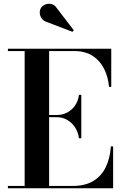

<svg xmlns="http://www.w3.org/2000/svg" viewBox="-20 -1012 664 1032"><path d="M22.5 0V-12.5H112.5V-737.5H22.5V-750H578V-545H566Q561.5 -598.5 539.5 -642.2Q517.5 -686 477.8 -711.8Q438 -737.5 379.5 -737.5H244V-12.5H369Q437.5 -12.5 481.5 -39.2Q525.5 -66 548.5 -113.8Q571.5 -161.5 576 -225H588V0ZM404.5 -269Q400 -302.5 383 -328Q366 -353.5 340.8 -367.8Q315.5 -382 287 -382H212V-394H287Q315.5 -394 340.8 -407Q366 -420 383 -444.2Q400 -468.5 404.5 -502H417V-269ZM369.5 -841 232.5 -893.5Q215 -898.5 205 -911.8Q195 -925 193.8 -941.2Q192.5 -957.5 201 -970.5Q208.5 -982 223.8 -988Q239 -994 256.2 -990.2Q273.5 -986.5 286 -967.5L376.5 -849.5Z"/></svg>

Font: Bodoni Moda 18pt SemiBold
Style: Regular
Weight: 600
Designer: Owen Earl
Foundry: indestructible type
Version: Version 2.005